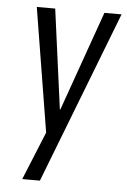

<svg xmlns="http://www.w3.org/2000/svg" viewBox="-51 -522 501 758"><g transform="rotate(5 200.0 -143.0)"><path d="M400 -484H332L192 -89H190L137 -484H64L144 7L66 198H136Z"/></g></svg>

Font: Gamestation Condensed
Style: Italic
Weight: 400
Width: 3
Designer: Jonas Hecksher
Foundry: Jonas Hecksher, Playtypeª, e-types AS
Version: Version 1.003